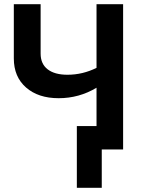

<svg xmlns="http://www.w3.org/2000/svg" viewBox="-20 -714 689 917"><path d="M260 -245Q163 -245 104.5 -296Q46 -347 46 -435V-694H174V-458Q174 -409 207.5 -383Q241 -357 302 -357Q375 -357 441 -390V-694H568V0H466V183H347V-112H441V-295Q358 -245 260 -245Z"/></svg>

Font: Cantarell
Style: Bold
Weight: 700
Designer: Dave Crossland, Nikolaus Waxweiler, Florian Fecher, Jacques Le Bailly, Eben Sorkin, Alexei Vanyashin, Alexios Zavras, Em
Version: Version 0.303